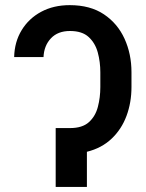

<svg xmlns="http://www.w3.org/2000/svg" viewBox="-20 -742 578 762"><path d="M201 0V-233.7H257.8Q306.8 -233.7 332.7 -257.1Q358.7 -280.5 368.4 -317.8Q378.2 -355.1 378.2 -396.7V-455.3Q378.2 -496.1 368.1 -533.6Q358 -571 332 -595Q306.1 -619 257.8 -619Q209.5 -619 182.2 -590Q154.8 -561.1 152.7 -515.6H36.2Q37.6 -576 66.1 -622.5Q94.5 -669 143.6 -695.3Q192.8 -721.6 256.7 -721.6Q338.1 -721.6 392.4 -685.2Q446.7 -648.8 474.3 -588.2Q501.8 -527.7 501.8 -455.3V-396.7Q501.8 -335.2 482.1 -282.1Q462.4 -229 422.9 -191.6Q383.5 -154.1 324.9 -139.6V0Z"/></svg>

Font: Interface Medium
Style: Regular
Weight: 500
Designer: Rasmus Andersson
Foundry: rsms
Version: Version 1.8